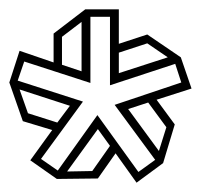

<svg xmlns="http://www.w3.org/2000/svg" viewBox="-20 -750 431 412"><path d="M273 -358 228 -421 190 -367 102 -366 45 -406 92 -471 29 -490 0 -573 22 -641 95 -616V-678L163 -730H235V-656L296 -676L368 -627L391 -560L316 -536L355 -483L330 -400ZM277 -381 313 -407 226 -525 369 -573 356 -613 216 -567V-714H174V-572L32 -618L18 -577L158 -532L68 -409L104 -384L189 -503ZM155 -597V-703L113 -671V-611ZM235 -593 340 -627 296 -657 235 -637ZM103 -487 130 -523 22 -558 40 -507ZM321 -426 337 -477 298 -530 255 -516ZM124 -382 178 -383 216 -437 190 -473Z"/></svg>

Font: Imposible
Style: Regular
Weight: 400
Designer: Rodrigo Fuenzalida
Foundry: fragTYPE
Version: Version 1.000